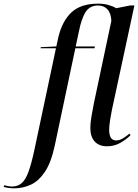

<svg xmlns="http://www.w3.org/2000/svg" viewBox="-161 -790 755 1050"><path d="M-84 240Q-99 240 -115.5 237.5Q-132 235 -141 232L-138 223Q-131 225 -118.5 227.5Q-106 230 -95 230Q-64 230 -42.5 211.5Q-21 193 -5 149Q11 105 27 30L145 -526H61L62 -532L147 -536L158 -586Q179 -675 230 -722.5Q281 -770 376 -770Q406 -770 431.5 -763Q457 -756 474 -745L550 -760H574L451 -189Q446 -165 441 -132.5Q436 -100 436 -80Q436 -22 474 -22Q493 -22 511.5 -33.5Q530 -45 547 -59L553 -51Q532 -29 498.5 -9.5Q465 10 424 10Q381 10 357 -16Q333 -42 333 -90Q333 -116 339 -152Q345 -188 352 -223L448 -676Q446 -718 426.5 -739Q407 -760 375 -760Q331 -760 308 -725.5Q285 -691 270 -616L253 -536H358L356 -526H251L139 4Q119 98 85 149Q51 200 7.5 220Q-36 240 -84 240Z"/></svg>

Font: Noto Serif Display SemiCondensed Medium
Style: Italic
Weight: 500
Width: 4
Italic angle: -12°
Designer: Monotype Design Team
Foundry: Monotype Imaging Inc.
Version: Version 2.009